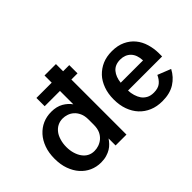

<svg xmlns="http://www.w3.org/2000/svg" viewBox="-117 -1017 1348 1348"><g transform="rotate(-45 556.5 -343.5)"><path d="M251 -628.9H402.8V-700.2H516.1V-628.9H577.1V-546.9H516.1V0H408.2V-69.8Q398.4 -54.7 383.8 -39.1Q369.6 -23.9 351.1 -12.7Q334 -2 307.6 5.9Q283.2 13.2 252 13.2Q207 13.2 168 -4.4Q129.9 -21.5 100.6 -54.7Q72.8 -85.9 55.7 -132.8Q39.1 -178.2 39.1 -236.8Q39.1 -295.4 55.7 -340.8Q72.8 -387.7 101.6 -419.4Q131.8 -452.6 170.4 -469.7Q209 -486.8 255.9 -486.8Q308.6 -486.8 345.7 -465.3Q380.9 -444.8 402.8 -414.1V-546.9H251ZM402.8 -262.2Q402.8 -299.8 391.1 -325.2Q379.4 -351.1 360.8 -367.2Q343.3 -382.8 320.8 -390.1Q300.3 -397 278.8 -397Q251 -397 227.5 -384.8Q205.6 -373.5 189 -351.6Q173.8 -332 164.6 -300.3Q155.8 -271 155.8 -236.8Q155.8 -202.1 164.6 -172.9Q173.3 -143.6 188.5 -122.6Q204.6 -100.1 226.1 -88.9Q248 -77.1 275.9 -77.1Q298.3 -77.1 318.8 -84Q341.8 -91.8 359.9 -106.9Q379.9 -124 391.1 -148.4Q402.8 -173.8 402.8 -211.9Z M1064 -104Q1036.1 -50.3 986.3 -18.6Q936 13.2 861.8 13.2Q806.6 13.2 764.2 -4.9Q721.2 -22.9 690.4 -56.2Q660.6 -88.4 643.6 -134.8Q627 -180.2 627 -237.8Q627 -294.4 643.6 -339.8Q661.1 -387.7 690.4 -418.5Q722.2 -451.7 763.2 -469.2Q804.2 -486.8 857.9 -486.8Q914.6 -486.8 957 -466.8Q998.5 -447.3 1026.4 -413.6Q1054.2 -379.9 1067.4 -335.4Q1081.1 -289.1 1081.1 -243.2V-210.9H742.7Q743.2 -185.1 751 -159.2Q758.8 -133.3 772 -114.3Q784.7 -96.2 807.6 -83.5Q829.1 -71.8 860.8 -71.8Q904.3 -71.8 928.2 -91.8Q951.7 -111.3 965.8 -143.1ZM856.9 -403.8Q805.7 -403.8 777.8 -371.1Q750.5 -338.4 745.1 -286.1H966.8Q964.4 -343.3 935.1 -373.5Q905.3 -403.8 856.9 -403.8Z"/></g></svg>

Font: Post Grotesk Medium
Style: Medium
Weight: 500
Version: Version 1.0